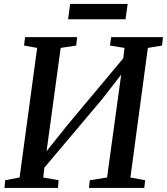

<svg xmlns="http://www.w3.org/2000/svg" viewBox="-20 -926 823 946"><path d="M2 0 5.5 -38 76.5 -51.5 163 -690 98.5 -701.5 103.5 -743H360L355.5 -701.5L279 -690L203.5 -137.5L182.5 -147.5L312 -309.5L618.5 -676L581.5 -590.5L593.5 -690L522 -701.5L527.5 -743H783L778.5 -701.5L708.5 -690L622.5 -51.5L695 -38L691 0H418L422.5 -38L507.5 -51.5L583 -601L605.5 -595L482.5 -436.5L167 -62.5L202.5 -133L193 -51.5L269 -38L265.5 0ZM325.5 -906.5H609L598.5 -831H315.5Z"/></svg>

Font: Merriweather 36pt Medium
Style: Italic
Weight: 500
Italic angle: -7.8°
Version: Version 2.101